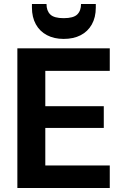

<svg xmlns="http://www.w3.org/2000/svg" viewBox="-20 -942 623 962"><path d="M67 0V-700H530V-587H207V-410H500V-301H207V-113H530V0ZM299 -747Q251 -747 215 -766Q179 -785 159.5 -820.5Q140 -856 140 -904V-922H213Q213 -888 232 -869.5Q251 -851 299 -851Q348 -851 367 -869.5Q386 -888 386 -922H460V-904Q460 -855 440 -819.5Q420 -784 384 -765.5Q348 -747 299 -747Z"/></svg>

Font: DM Sans 20pt ExtraBold
Style: Regular
Weight: 800
Version: Version 4.004;gftools[0.9.30]